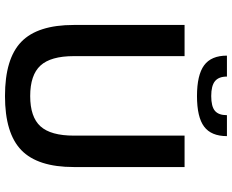

<svg xmlns="http://www.w3.org/2000/svg" viewBox="-100 -810 930 770"><g transform="rotate(90 365.0 -425.0)"><path d="M80.1 -255.9V-700.2H205.1V-255.9Q205.1 -163.6 242.9 -122.3Q280.8 -81.1 365.2 -81.1Q449.2 -81.1 486.6 -122.3Q523.9 -163.6 523.9 -255.9V-700.2H649.9V-255.9Q649.9 -111.3 582.3 -45.7Q514.6 20 365.2 20Q215.3 20 147.7 -45.4Q80.1 -110.8 80.1 -255.9ZM525.9 -870.1Q525.9 -807.1 487.8 -778.6Q449.7 -750 365.2 -750Q280.8 -750 241.9 -778.6Q203.1 -807.1 203.1 -870.1H287.1Q287.1 -836.9 305.7 -822Q324.2 -807.1 365.2 -807.1Q406.7 -807.1 424.3 -821.8Q441.9 -836.4 441.9 -870.1Z"/></g></svg>

Font: Fivo Sans Modern Med
Style: Regular
Weight: 450
Designer: Alexander Slobzheninov
Foundry: Alexander Slobzheninov
Version: 1.0